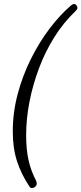

<svg xmlns="http://www.w3.org/2000/svg" viewBox="-20 -769 408 962"><path d="M139 173Q132 173 127 165Q86 103 65 38Q44 -27 44 -111Q44 -205 68.5 -297.5Q93 -390 135 -474Q177 -558 229 -626.5Q281 -695 336 -742Q345 -749 352 -749Q358 -749 363 -742.5Q368 -736 368 -729Q368 -723 358 -713Q298 -656 252 -582.5Q206 -509 175 -426Q144 -343 127.5 -258Q111 -173 111 -92Q111 -20 123 33.5Q135 87 161 137Q164 144 164 151Q164 160 156.5 166.5Q149 173 139 173Z"/></svg>

Font: Junicode Two Beta Condensed Medium
Style: Italic
Weight: 500
Width: 3
Italic angle: -9°
Version: Version 1.053; ttfautohint (v1.8.4)